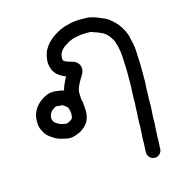

<svg xmlns="http://www.w3.org/2000/svg" viewBox="-115 -585 920 988"><g transform="rotate(-15 345.5 -90.5)"><path d="M171.7 -83.9Q168.8 -83.9 165.9 -83.9Q162.1 -83 159.7 -82Q152 -77.2 143.9 -71Q139.1 -67.1 135.7 -62.8Q131.9 -57.1 130 -51.8Q128.1 -47 127.1 -42.2Q125.7 -36.9 125.7 -31.4Q125.7 -25.9 127.1 -24Q128.1 -21.1 130 -15.8Q130.9 -12.9 134.8 -9.1Q139.1 -3.8 143.9 -1Q152 3.8 156.8 6.2Q160.7 8.2 165.9 10.1Q175.1 12 182.7 13.9Q188 14.9 190.9 15.8Q194.7 15.8 198.1 14.9Q201 14.9 205.8 12Q212 10.1 215.8 7.2Q219.7 4.8 224.9 0Q227.8 -1.9 227.8 -3.8Q229.7 -6.2 229.7 -9.1Q230.7 -14.9 231.7 -21.1Q231.7 -26.9 231.7 -31.2Q230.7 -36.9 229.7 -43.2Q228.8 -49.9 226.9 -55.2Q224.9 -59 223 -62.8Q222.1 -63.8 221.1 -65.2Q215.8 -70 210.1 -73.9Q204.8 -77.2 200 -81.1Q198.1 -81.1 198.1 -81.1Q193.8 -82 191.8 -82H186.1Q178.9 -82 171.7 -83.9ZM195.7 -157.8Q204.8 -157.8 212.9 -155.9Q219.7 -154 226.9 -152Q226.9 -153 226.9 -154Q230.7 -169.8 240.8 -190.9Q248 -208.2 256.1 -220.1Q253.7 -221.1 251.8 -221.1Q236 -226.9 222.1 -236.9Q202.9 -249.9 192.8 -270Q186.1 -284.9 183.7 -300.2Q180.8 -316.1 184.7 -339.1Q189 -360.2 194.7 -373.1Q201 -385.1 209.1 -396.2Q215.8 -406.2 224.9 -414.9Q234.1 -423 240.8 -428.8Q249.9 -436.9 263.8 -445.1Q276.7 -453.2 288.7 -459Q299.8 -463.8 310.8 -468.1Q323.7 -472.9 335.7 -474.8Q345.8 -478.2 357.8 -480.1Q369.8 -482 380.8 -483Q392.8 -483.9 411 -483.9Q428.8 -483.9 439.8 -483Q451.8 -482 461.9 -479.1Q471 -477.2 480.1 -473.9Q486.8 -471 495 -468.1Q504.1 -463.8 516.1 -459Q530.9 -453.2 540 -447Q548.7 -442.2 559.7 -432.1Q572.7 -421.1 587.1 -403.8Q598.1 -389 603.8 -378.9Q610.1 -368.8 613.9 -359.2Q618.7 -349.2 622.1 -338.1Q624 -329 625.9 -320.9Q628.8 -310.8 631.9 -295.9Q635 -281.1 636 -270Q636.9 -259 637.9 -247Q637.9 -236 638.4 -224Q638.8 -212 639.8 -200Q640.8 -188 640.8 -169.8Q640.8 -152 640.8 -140Q640.8 -128.1 640.8 -114.1Q640.8 -101.2 640.8 -86.8Q639.8 -71.9 638.8 -51.8Q637.9 -32.1 637.9 -19.2Q637.9 -2.9 636.9 7.2Q636.9 20.1 636.9 33.1Q636 45.1 636 57.1Q635 70 634.1 85.9Q633.1 102.2 633.1 112.2Q633.1 121.8 633.1 130.9Q633.1 140 631.7 150.1Q631.7 157.8 630.7 171.2Q629.7 181.8 629.7 189Q628.8 197.1 628.8 202.9Q628.8 209.1 628.8 218.2Q628.8 230.2 627.8 239.8Q627.8 249.9 626.9 258V267.1Q625.9 282 614.4 293Q602.9 304.1 587.3 303.1Q571.7 302.2 560.9 290.6Q550.1 279.1 551.1 262.8V255.2Q552 246 552 236.9Q553 227.8 553 218.2Q553 207.2 553 199Q553 191.8 553.5 184.9Q554 177.9 554.9 165Q555.9 154 555.9 145.8Q556.8 138.1 556.8 130.9Q556.8 121.8 556.8 110.8Q556.8 99.8 557.8 82Q558.8 65.2 559.7 53.2Q559.7 42.2 560.2 30.2Q560.7 18.2 562.1 6.2Q562.1 -7.2 562.1 -20.1Q562.1 -34.1 563.1 -55.2Q564 -74.8 565 -89.2Q565 -102.2 565 -116.1Q565 -128.1 565 -140Q565 -151.1 565 -168.8Q565 -185.1 564 -196.2Q563.1 -208.2 562.6 -220.6Q562.1 -233.1 562.1 -244.1Q560.7 -254.2 560.2 -261.6Q559.7 -269.1 557.3 -281.5Q554.9 -294 553 -301.2Q551.1 -309.8 547.7 -318Q546.8 -324.2 544.4 -329.5Q542 -334.8 539.1 -340Q535.7 -345.8 527.1 -357.8Q518 -368.8 511.8 -374.1Q504.1 -380.8 499.8 -383.2Q495.9 -385.1 486.8 -389Q475.8 -393.8 468.1 -397.1Q460 -400 452.8 -401.9Q448 -403.8 442.7 -406.2Q437.9 -407.2 431.7 -408.2Q425.9 -408.2 412 -408.2Q396.6 -408.2 388 -407.2Q378.9 -406.2 369.8 -404.6Q360.7 -402.9 353 -401Q344.8 -400 337.6 -397.1Q329 -393.8 320.9 -389.9Q312.7 -386.1 304.1 -379.9Q295 -375.1 289.7 -371.2Q284.9 -366.9 278.7 -361.2Q273.9 -355.9 270 -351.1Q266.7 -345.8 263.8 -341Q261.9 -336.2 260 -325.2L259 -312.2Q260 -307 261.9 -302.2Q262.8 -301.2 264.7 -300.2Q271 -295 277.7 -293Q286.8 -289.2 300.7 -285.9Q300.7 -285.9 303.1 -284.9Q339.1 -275.8 344.8 -245.1Q347.7 -224 334.8 -203.8Q330 -195.2 322.8 -184.2Q317 -175.1 309.8 -160.2Q303.1 -144.8 300.7 -136.2Q298.8 -128.1 298.8 -118.9Q298.8 -107.9 299.8 -97.8Q299.8 -87.8 301.7 -79.1L305 -67.1Q306 -60.9 305 -55.2Q307 -46 307 -36.9Q307.9 -26.9 307.9 -15.8Q307 -4.8 305 6.2Q301.7 20.1 295.9 32.1Q288.7 44.1 276.7 56.1Q266.7 65.2 258 71Q248.9 77.2 236 82Q222.1 87.8 210.1 90.2Q200 92.1 189 92.1Q177.9 91.1 165 87.8Q154.9 85.9 144.8 83Q131.9 79.1 121.8 73.9Q113.7 70 103.1 62.8Q89.7 54.2 78.7 43.2Q66.7 28.8 60.9 14.9Q54.7 3.8 52.8 -6.2Q50.8 -15.8 50.4 -29Q49.9 -42.2 51.8 -55.2Q53.7 -68.1 59 -81.1Q64.7 -95 74.8 -107.9Q84.9 -121.8 98.8 -131.9Q108.9 -139.1 118.9 -145.8Q133.8 -154.9 153 -159.2Q169.8 -161.2 182.7 -160.2L189.9 -159.2Q191.8 -159.2 195.7 -157.8Z"/></g></svg>

Font: Namteng
Style: Regular
Weight: 400
Designer: Khon Soe Zaw Thu
Foundry: MPUA
Version: Version 1.03 June 17, 2016